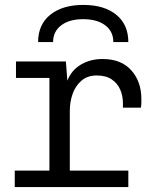

<svg xmlns="http://www.w3.org/2000/svg" viewBox="-20 -761 640 781"><path d="M181 0V-444H45V-511H248L254 -433Q271 -476 309.5 -498.5Q348 -521 397 -521Q473 -521 514 -475Q555 -429 555 -359Q555 -350 555 -342Q555 -334 553 -323H480V-342Q480 -371 469 -396.5Q458 -422 434.5 -438Q411 -454 373 -454Q336 -454 311.5 -433Q287 -412 275.5 -379.5Q264 -347 264 -311V0ZM40 0V-67H502V0ZM135 -590Q135 -661 184.5 -701Q234 -741 319 -741Q404 -741 453 -701Q502 -661 502 -590H441Q441 -633 408 -658Q375 -683 318 -683Q262 -683 229 -658Q196 -633 196 -590Z"/></svg>

Font: Chivo Mono Light
Style: Regular
Weight: 300
Monospace: yes
Designer: Hector Gatti
Foundry: Omnibus-Type
Version: Version 1.008